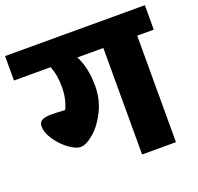

<svg xmlns="http://www.w3.org/2000/svg" viewBox="-142 -828 988 959"><g transform="rotate(-20 351.5 -348.0)"><path d="M723 -566H635V0H455V-566H317Q352 -499 352 -403Q352 -331 322 -270.5Q292 -210 251 -175Q210 -140 180 -140Q155 -140 119 -166.5Q83 -193 57 -231.5Q31 -270 31 -302Q31 -324 46 -333.5Q61 -343 99 -343Q122 -343 170 -340Q194 -391 194 -452Q194 -483 190.5 -508Q187 -533 175 -566H-20V-696H723Z"/></g></svg>

Font: FiraGO Heavy
Style: Regular
Weight: 900
Designer: bBox Type
Foundry: bBox Type GmbH
Version: Version 1.001